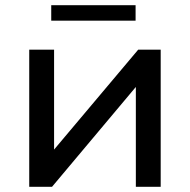

<svg xmlns="http://www.w3.org/2000/svg" viewBox="-20 -722 734 742"><path d="M178 -642H504V-702H178ZM93 0H181L505 -386V0H601V-530H514L189 -144V-530H93Z"/></svg>

Font: AWKNG-Font Medium
Style: Regular
Weight: 500
Designer: Awakening Church
Foundry: Awakening Church
Version: Version 1.700;PS 001.700;hotconv 1.0.88;makeotf.lib2.5.64775